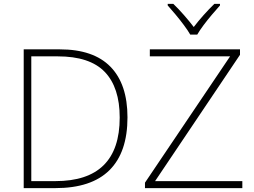

<svg xmlns="http://www.w3.org/2000/svg" viewBox="-20 -968 1307 988"><path d="M636 -364Q636 -184 543 -92Q450 0 265 0H102V-714H288Q461 -714 548.5 -624.5Q636 -535 636 -364ZM596 -363Q596 -518 519 -598Q442 -678 277 -678H141V-36H265Q596 -36 596 -363ZM1227 0H726V-28L1164 -678H751V-714H1215V-686L778 -36H1227ZM959 -790Q947 -811 926.5 -838.5Q906 -866 883.5 -893Q861 -920 843 -940V-948H872Q899 -922 927 -890Q955 -858 977 -829Q999 -858 1027.5 -890Q1056 -922 1083 -948H1112V-940Q1094 -920 1071 -893Q1048 -866 1027.5 -838.5Q1007 -811 995 -790Z"/></svg>

Font: Noto Sans ExtraLight
Style: Regular
Weight: 200
Designer: Monotype Design Team
Foundry: Monotype Imaging Inc.
Version: Version 2.007